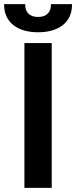

<svg xmlns="http://www.w3.org/2000/svg" viewBox="-52 -908 368 928"><path d="M66 0H198V-700H66ZM-32 -884C-32 -803 29 -752 132 -752C235 -752 296 -803 296 -884V-888H194V-884C194 -852 176 -826 132 -826C88 -826 70 -852 70 -884V-888H-32Z"/></svg>

Font: Meta Space
Style: Bold
Weight: 700
Designer: Meta Pool / Florian Karsten
Foundry: Meta Pool / Florian Karsten
Version: Version 2.000;Glyphs 3.1.1 (3137)